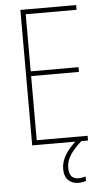

<svg xmlns="http://www.w3.org/2000/svg" viewBox="-61 -753 555 1008"><g transform="rotate(-5 216.0 -248.5)"><path d="M380 0H86V-714H380V-689H112V-388H364V-363H112V-25H380ZM264 134Q264 193 313 193Q323 193 334 191Q345 189 351 187V210Q344 213 333.5 215Q323 217 311 217Q278 217 257.5 197Q237 177 237 138Q237 99 260 62Q283 25 325 -10L345 0Q307 33 285.5 65.5Q264 98 264 134Z"/></g></svg>

Font: Noto Sans Gurmukhi UI Condensed Thin
Style: Regular
Weight: 100
Width: 3
Designer: Jelle Bosma - Monotype Design Team
Foundry: Monotype Imaging Inc.
Version: Version 2.004; ttfautohint (v1.8.4.7-5d5b)